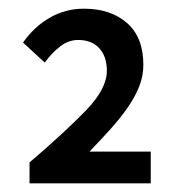

<svg xmlns="http://www.w3.org/2000/svg" viewBox="-20 -807 412 442"><path d="M48 -385V-433Q132 -505 179 -554Q226 -603 226 -644Q226 -677 208.5 -696Q191 -715 160 -715Q138 -715 119 -700.5Q100 -686 83 -663L33 -709Q59 -746 95 -766.5Q131 -787 173 -787Q235 -787 272.5 -754Q310 -721 310 -658Q310 -632 300.5 -608Q291 -584 274 -559.5Q257 -535 234.5 -510Q212 -485 186 -458H327V-385Z"/></svg>

Font: Giro Sans Semibold
Style: Regular
Weight: 600
Designer: Paul D. Hunt
Foundry: Adobe Systems Incorporated
Version: Version 1.000;PS 1.0;hotconv 1.0.88;makeotf.lib2.5.647800